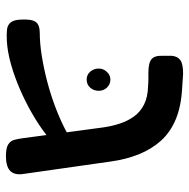

<svg xmlns="http://www.w3.org/2000/svg" viewBox="-15 -613 637 647"><g transform="rotate(90 303.5 -289.5)"><path d="M506 9Q479 9 467 1.5Q455 -6 451.5 -18.5Q448 -31 446 -46L410 -314Q406 -345 397 -373Q388 -401 372.5 -422.5Q357 -444 332 -456.5Q307 -469 270 -470Q259 -471 245.5 -471Q232 -471 226 -471Q192 -471 179.5 -481.5Q167 -492 168 -518V-550Q170 -570 183 -579Q196 -588 229 -588Q239 -587 251.5 -586.5Q264 -586 273 -585Q337 -582 381.5 -563.5Q426 -545 454.5 -513Q483 -481 500 -438.5Q517 -396 524 -346L566 -51Q571 -21 556.5 -6Q542 9 506 9ZM117 6Q96 7 80.5 5.5Q65 4 56 -6.5Q47 -17 46 -41Q44 -78 54 -91.5Q64 -105 91 -105Q125 -105 166.5 -111.5Q208 -118 252.5 -129.5Q297 -141 339.5 -157Q382 -173 418.5 -192Q455 -211 480 -232L483 -172Q464 -150 433 -126Q402 -102 363 -79.5Q324 -57 281.5 -38.5Q239 -20 196.5 -8Q154 4 117 6ZM248 -263Q232 -263 221.5 -275Q211 -287 211 -304Q211 -319 222 -331Q233 -343 248 -343Q264 -343 275 -331.5Q286 -320 286 -304Q286 -287 275.5 -275Q265 -263 248 -263Z"/></g></svg>

Font: Fredoka Expanded Medium
Style: Regular
Weight: 500
Width: 7
Designer: Ben Nathan
Foundry: Milena B. Brandão, Ben Nathan
Version: Version 2.001